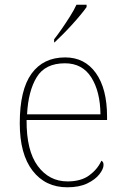

<svg xmlns="http://www.w3.org/2000/svg" viewBox="-20 -786 529 816"><path d="M266 10Q173 10 118.5 -60.5Q64 -131 64 -262Q64 -404 114 -473Q164 -542 257 -542Q340 -542 387.5 -475.5Q435 -409 435 -290V-276H93Q92 -146 140.5 -80.5Q189 -15 267 -15Q324 -15 359 -40.5Q394 -66 411 -103Q416 -100 418 -96Q420 -92 420 -85Q420 -68 402.5 -45.5Q385 -23 351 -6.5Q317 10 266 10ZM407 -300Q406 -397 368 -457Q330 -517 256 -517Q172 -517 136 -458Q100 -399 95 -300ZM210 -619Q225 -638 243 -664Q261 -690 278 -717Q295 -744 305 -766H348V-756Q339 -743 322.5 -723Q306 -703 286 -681Q266 -659 246.5 -639.5Q227 -620 212 -606H210Z"/></svg>

Font: Noto Serif Lao Thin
Style: Regular
Weight: 250
Designer: Monotype Design Team
Foundry: Monotype Imaging Inc.
Version: Version 2.003